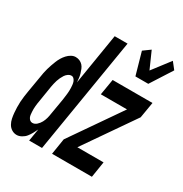

<svg xmlns="http://www.w3.org/2000/svg" viewBox="-200 -915 1011 1060"><g transform="rotate(30 305.0 -385.0)"><path d="M54 8Q37 8 22.5 -1Q8 -10 -0.5 -25Q-9 -40 -12.5 -57Q-16 -74 -17.5 -91Q-19 -108 -19.5 -125.5Q-20 -143 -19 -161Q-18 -179 -15.5 -197Q-13 -215 -10 -233L7 -333Q9 -348 12 -362.5Q15 -377 19 -391.5Q23 -406 28 -420Q33 -434 38.5 -448Q44 -462 52 -475.5Q60 -489 71 -501Q82 -513 95.5 -520.5Q109 -528 123 -528Q137 -528 149 -522.5Q161 -517 169 -508Q177 -499 182 -486.5Q187 -474 190.5 -462Q194 -450 195.5 -436.5Q197 -423 198 -410L251 -735H333L212 0H130L143 -78Q136 -63 128 -48.5Q120 -34 110 -21.5Q100 -9 84.5 -0.5Q69 8 54 8ZM96 -93Q111 -93 123.5 -104.5Q136 -116 143.5 -130Q151 -144 155 -159Q159 -174 161 -189L178 -289Q179 -299 180.5 -308.5Q182 -318 183 -328Q184 -338 184.5 -347.5Q185 -357 184.5 -367Q184 -377 183 -386.5Q182 -396 179 -404.5Q176 -413 169.5 -420Q163 -427 154 -427Q143 -427 133 -420Q123 -413 116.5 -403Q110 -393 105 -382.5Q100 -372 96.5 -361Q93 -350 90.5 -339Q88 -328 86 -317L70 -217Q68 -208 67 -199Q66 -190 65 -181Q64 -172 64 -163Q64 -154 64.5 -145.5Q65 -137 66 -128Q67 -119 70.5 -111.5Q74 -104 80.5 -98.5Q87 -93 96 -93ZM461 -600 421 -741 465 -773 512 -667 597 -778 630 -736 543 -600ZM276 0 292 -101 512 -419H345L362 -520H616L599 -419L379 -101H546L530 0Z"/></g></svg>

Font: Iosevka Extended Oblique
Style: Bold
Weight: 700
Width: 7
Italic angle: -9°
Monospace: yes
Designer: Belleve Invis
Foundry: Belleve Invis
Version: Version 32.5.0; ttfautohint (v1.8.4)